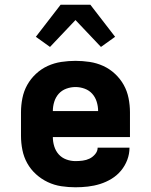

<svg xmlns="http://www.w3.org/2000/svg" viewBox="-20 -786 640 814"><path d="M300 8Q270 8 240 3.5Q210 -1 182.5 -14Q155 -27 132.5 -47.5Q110 -68 95.5 -94Q81 -120 75 -150Q69 -180 69 -210V-310Q69 -340 75 -370Q81 -400 95.5 -426Q110 -452 132.5 -473Q155 -494 182.5 -506.5Q210 -519 240 -523.5Q270 -528 300 -528Q330 -528 360 -523.5Q390 -519 417.5 -506.5Q445 -494 467.5 -473Q490 -452 504.5 -426Q519 -400 525 -370Q531 -340 531 -310V-205H204Q204 -185 210 -165.5Q216 -146 229 -131.5Q242 -117 261 -110Q280 -103 300 -103Q315 -103 330.5 -105Q346 -107 359.5 -113.5Q373 -120 383.5 -132.5Q394 -145 394 -160H529Q529 -133 519.5 -108Q510 -83 493 -62.5Q476 -42 453 -28Q430 -14 404.5 -6Q379 2 352.5 5Q326 8 300 8ZM396 -315Q396 -335 390 -354.5Q384 -374 371 -388.5Q358 -403 339 -410Q320 -417 300 -417Q280 -417 261 -410Q242 -403 229 -388.5Q216 -374 210 -354.5Q204 -335 204 -315ZM192 -587 132 -630 237 -766H363L468 -630L408 -587L300 -701Z"/></svg>

Font: Iosevka Aile Heavy
Style: Regular
Weight: 900
Designer: Belleve Invis
Foundry: Belleve Invis
Version: Version 31.1.0; ttfautohint (v1.8.4)